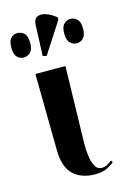

<svg xmlns="http://www.w3.org/2000/svg" viewBox="-126 -865 609 933"><g transform="rotate(-15 178.5 -399.0)"><path d="M233 10Q166 10 125 -27.5Q84 -65 83 -151L78 -536H229L220 -154Q219 -121 223 -88.5Q227 -56 238.5 -34Q250 -12 273 -12Q289 -12 301.5 -19.5Q314 -27 324 -35L330 -25Q314 -11 291.5 -0.5Q269 10 233 10ZM154 -607 135 -611 141 -766Q142 -795 159 -803.5Q176 -812 201.5 -804Q227 -796 254 -774V-762ZM44 -628Q26 -628 12 -642Q-2 -656 -2 -689Q-2 -723 12 -737Q26 -751 44 -751Q64 -751 78.5 -737Q93 -723 93 -689Q93 -656 78.5 -642Q64 -628 44 -628ZM312 -628Q293 -628 278.5 -642Q264 -656 264 -689Q264 -723 278.5 -737Q293 -751 312 -751Q330 -751 344.5 -737Q359 -723 359 -689Q359 -656 344.5 -642Q330 -628 312 -628Z"/></g></svg>

Font: Noto Serif Display SemiCondensed
Style: Bold
Weight: 700
Width: 4
Designer: Monotype Design Team
Foundry: Monotype Imaging Inc.
Version: Version 2.009